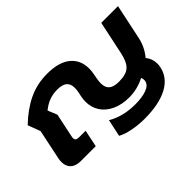

<svg xmlns="http://www.w3.org/2000/svg" viewBox="-109 -843 1233 1233"><g transform="rotate(-45 508.0 -226.0)"><path d="M432 59 457 -58Q538 -10 649 -10Q711 -10 752 -25Q793 -40 799 -70Q800 -72 800 -79Q800 -94 795 -104Q727 -69 653 -69Q586 -69 536 -92.5Q486 -116 460 -156.5Q434 -197 434 -249Q434 -267 439 -294L445 -322Q449 -341 449 -360Q449 -397 427.5 -414.5Q406 -432 362 -432Q322 -432 289 -420Q256 -408 222 -381L248 -317L215 -160Q212 -148 212 -140Q212 -127 220 -121.5Q228 -116 247 -116H303L279 0H145Q99 0 75 -22Q51 -44 51 -84Q51 -103 55 -119L97 -319L65 -404Q138 -475 216.5 -512.5Q295 -550 387 -550Q493 -550 547.5 -505Q602 -460 602 -382Q602 -362 597 -334L592 -308Q587 -280 587 -262Q587 -224 608.5 -205.5Q630 -187 678 -187Q743 -187 772.5 -214Q802 -241 816 -308L864 -535H1016L965 -294Q950 -226 906 -174Q934 -140 934 -95Q934 -81 931 -66Q915 14 836 56Q757 98 626 98Q569 98 516.5 87.5Q464 77 432 59Z"/></g></svg>

Font: Prompt Semibold
Style: Italic
Weight: 600
Italic angle: -12°
Designer: Katatrad Team
Foundry: CadsonDemak
Version: Version 1.000